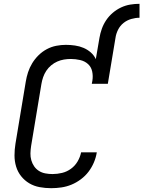

<svg xmlns="http://www.w3.org/2000/svg" viewBox="-20 -978 751 1006"><path d="M501 -779Q505 -803 513.5 -827Q522 -851 536.5 -872.5Q551 -894 571 -911Q591 -928 614.5 -939Q638 -950 662.5 -954Q687 -958 711 -958V-885Q690 -885 667.5 -878.5Q645 -872 627 -857.5Q609 -843 598.5 -822Q588 -801 585 -779ZM248 8Q217 8 187.5 2.5Q158 -3 133.5 -17.5Q109 -32 91 -54.5Q73 -77 64.5 -105Q56 -133 56 -163.5Q56 -194 61 -225L115 -550Q119 -575 127 -599.5Q135 -624 149 -647Q163 -670 182.5 -689Q202 -708 225.5 -720.5Q249 -733 274.5 -738Q300 -743 325 -743Q349 -743 373 -739.5Q397 -736 418 -727Q439 -718 456 -703Q473 -688 482 -668L501 -779H585L545 -539H461L464 -555Q468 -580 463 -603.5Q458 -627 441 -642.5Q424 -658 399.5 -663.5Q375 -669 351 -669Q333 -669 315 -666Q297 -663 280 -655.5Q263 -648 248 -635.5Q233 -623 222.5 -607Q212 -591 206 -573.5Q200 -556 197 -538L143 -213Q140 -193 139.5 -174.5Q139 -156 144 -138.5Q149 -121 159 -106.5Q169 -92 184 -82.5Q199 -73 217.5 -69.5Q236 -66 255 -66Q280 -66 305 -72Q330 -78 351.5 -93.5Q373 -109 386.5 -132Q400 -155 405 -180H488L487 -179Q483 -153 472 -127Q461 -101 444 -78.5Q427 -56 403.5 -38.5Q380 -21 354.5 -10.5Q329 0 302 4Q275 8 248 8Z"/></svg>

Font: Iosevka Aile Oblique
Style: Regular
Weight: 400
Italic angle: -9°
Designer: Belleve Invis
Foundry: Belleve Invis
Version: Version 31.1.0; ttfautohint (v1.8.4)